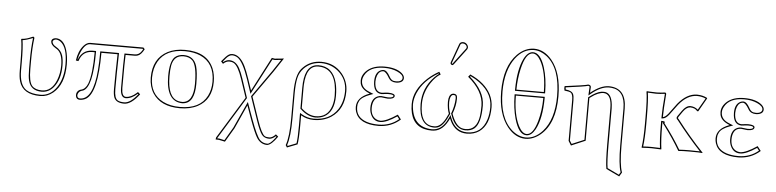

<svg xmlns="http://www.w3.org/2000/svg" viewBox="-51 -958 5942 1471"><g transform="rotate(5 2920.5 -223.0)"><path d="M173.8 -251V-189Q173.8 -92.8 199.7 -62Q224.6 -34.2 275.9 -34.2Q350.6 -34.2 386.7 -124.5Q406.7 -175.8 407.2 -236.8Q407.2 -328.1 365.2 -357.9Q358.4 -362.8 349.1 -368.2Q315.9 -388.2 314.9 -414.1Q314.9 -434.6 338.9 -440.4Q344.7 -441.9 349.1 -441.9Q408.2 -441.9 434.1 -359.9Q448.7 -313 449.2 -249Q449.2 -95.7 364.3 -25.9Q319.8 9.8 267.1 9.8Q132.8 9.8 104 -88.9Q94.2 -123.5 94.2 -172.9V-234.9Q94.2 -356.9 84 -411.1L85.9 -414.1Q97.2 -415 107.2 -416.5Q117.2 -418 128.7 -421.4Q140.1 -424.8 143.6 -426.5Q147 -428.2 161.1 -433.6L174.8 -439Q183.1 -437 184.1 -429.2Q173.8 -351.6 173.8 -251ZM164.1 -251Q164.1 -353 173.8 -427.7Q126 -408.7 95.2 -404.8Q104 -349.6 104 -234.9V-172.9Q104 -62.5 158.2 -25.9Q197.3 -0.5 267.1 0Q342.3 0 391.1 -70.3Q438.5 -139.2 439 -249Q439 -380.4 384.3 -419.9Q367.2 -431.6 349.1 -432.1Q329.1 -428.7 325.2 -414.1Q326.7 -392.1 354 -377Q393.6 -355 406.7 -315.9Q417 -284.2 417 -236.8Q417 -130.4 366.2 -68.4Q329.1 -24.4 275.9 -23.9Q190.4 -23.9 171.9 -100.6Q164.1 -132.3 164.1 -189Z M1022.5 -429.2 1033.7 -417Q1010.3 -373 985.4 -364.7Q975.1 -361.3 961.9 -360.8H891.6Q888.7 -323.2 888.7 -106Q889.6 -42 920.9 -41Q960.9 -41 1002.9 -78.6Q1007.3 -82.5 1010.7 -85.9L1028.8 -69.8Q967.3 11.2 913.6 12.2Q849.6 12.2 834 -29.3Q825.7 -52.2 825.7 -91.8Q825.7 -208 829.6 -360.8H705.6Q705.6 -55.2 620.1 -1.5Q598.1 11.7 571.8 12.2Q545.4 12.2 540.5 -13.2Q540 -18.1 539.6 -22Q539.6 -45.4 558.6 -59.6Q565.9 -64.5 573.7 -65.9Q608.4 -73.2 626 -118.2Q653.3 -190.4 653.8 -360.8H635.7Q564.9 -360.8 539.1 -292Q537.1 -286.6 535.6 -282.2L515.6 -285.2Q525.4 -357.9 564 -402.3Q587.9 -428.7 613.8 -429.2ZM1018.1 -418.9H613.8Q576.2 -418.9 546.4 -354Q533.2 -324.7 527.3 -293.5L528.8 -293Q558.6 -370.1 635.7 -371.1H663.6V-360.8Q663.6 -92.3 591.3 -61Q584 -58.1 575.7 -56.2Q554.7 -47.9 549.8 -22Q550.8 1.5 571.8 2Q672.4 2 690.9 -228.5Q695.8 -287.1 695.8 -360.8V-371.1H839.8V-360.8Q835.9 -207.5 835.9 -91.8Q835.9 -24.4 861.8 -8.3Q879.4 2 913.6 2Q960 1 1015.1 -68.8L1010.7 -72.3Q964.4 -31.2 920.9 -30.8Q879.4 -32.2 878.9 -106Q878.9 -325.2 881.8 -361.8L882.3 -371.1H961.9Q994.1 -371.1 1013.7 -401.9Q1017.6 -408.2 1021.5 -415.5Z M1335.4 -389.2Q1261.7 -389.2 1246.6 -310.1Q1240.7 -279.8 1240.7 -228Q1240.7 -65.4 1324.7 -43.5Q1339.4 -40 1354.5 -40Q1439.9 -42.5 1440.4 -187Q1440.4 -325.7 1403.8 -364.3Q1379.4 -388.7 1335.4 -389.2ZM1098.6 -205.1Q1098.6 -352.1 1209.5 -410.2Q1266.6 -439.5 1342.8 -439Q1511.2 -439 1563.5 -316.9Q1582.5 -271 1582.5 -213.9Q1582.5 -76.7 1477.1 -20.5Q1419.4 9.8 1340.8 9.8Q1194.3 9.8 1132.3 -84Q1099.1 -135.3 1098.6 -205.1ZM1335.4 -398.9Q1413.6 -398.9 1437 -322.8Q1450.7 -276.4 1450.7 -187Q1450.7 -41 1366.2 -30.8Q1360.4 -30.3 1354.5 -29.8Q1231.4 -33.2 1230.5 -228Q1230.5 -339.8 1267.6 -375.5Q1293 -398.4 1335.4 -398.9ZM1108.4 -205.1Q1108.4 -80.1 1210 -27.8Q1265.1 0 1340.8 0Q1494.1 0 1548.3 -105Q1572.3 -152.3 1572.8 -213.9Q1572.8 -357.9 1460.4 -407.2Q1410.6 -428.7 1342.8 -429.2Q1197.8 -430.2 1139.2 -331.1Q1108.9 -278.3 1108.4 -205.1Z M1788.6 -254.9Q1756.3 -351.6 1723.1 -371.1Q1707 -379.9 1686.5 -379.9Q1662.1 -378.9 1640.6 -357.9L1624.5 -376Q1630.9 -382.8 1642.1 -396.5Q1670.4 -431.2 1690.4 -437Q1698.2 -439 1705.6 -439Q1764.6 -439 1805.7 -355.5Q1823.2 -319.8 1843.8 -258.8L1872.6 -172.9L2009.8 -436Q2010.7 -436 2032.7 -432.1L2102.5 -439L2031.7 -332L1887.7 -127.9L1948.7 50.8Q1982.4 148.9 2007.3 165.5Q2020 173.3 2043.9 172.9Q2067.9 171.9 2091.8 145L2110.8 161.1Q2064.9 227.5 2031.7 231.9Q1981 231.9 1950.7 183.6Q1929.7 149.4 1893.6 50.8L1855 -57.1L1772 126L1707.5 234.9L1660.6 225.1L1634.8 224.1L1637.7 208L1835.9 -113.8ZM1798.3 -258.3 1846.7 -112.8 1647.5 211.4 1646.5 214.4 1662.1 214.8 1702.6 223.6 1762.7 121.6 1856 -83.5 1903.3 47.4Q1947.8 169.4 1974.1 198.2Q1997.1 221.7 2031.7 222.2Q2053.2 222.2 2088.9 174.8Q2093.8 168.5 2097.7 163.1L2092.8 158.7Q2067.4 182.1 2043.9 183.1Q2005.9 183.1 1986.3 158.2Q1965.8 130.9 1939.5 54.2L1876.5 -129.4L2023.4 -337.9L2082 -426.3Q2049.3 -422.4 2032.7 -421.9Q2025.9 -422.4 2015.1 -424.3L1870.6 -147.5L1834.5 -255.9Q1790.5 -386.7 1747.6 -416Q1728 -428.7 1705.6 -429.2Q1682.1 -429.2 1657.2 -398.9Q1654.8 -396.5 1650.4 -390.6Q1642.1 -380.9 1638.2 -376L1641.6 -372.1Q1664.6 -389.6 1686.5 -390.1Q1736.8 -390.1 1766.6 -335.4Q1781.7 -307.6 1798.3 -258.3Z M2514.6 -189Q2514.6 -383.3 2391.6 -399.9Q2380.9 -401.4 2370.6 -400.9Q2279.3 -400.9 2272 -252Q2271.5 -239.7 2271.5 -228V-71.8Q2325.7 -20.5 2382.8 -20Q2474.6 -20 2503.4 -110.4Q2514.6 -145.5 2514.6 -189ZM2263.7 207 2184.6 237.8 2173.8 220.2Q2197.8 155.8 2197.8 9.8V-184.1Q2197.8 -319.3 2240.2 -369.6Q2246.1 -376 2252.4 -382.8Q2307.6 -438.5 2390.6 -439Q2490.7 -439 2552.7 -364.3Q2600.1 -306.2 2600.6 -231Q2600.6 -92.3 2503.9 -27.8Q2446.3 9.8 2368.7 9.8Q2315.4 9.3 2271.5 -17.1V61Q2271.5 167 2263.7 207ZM2524.4 -189Q2524.4 -66.4 2448.7 -25.4Q2418.9 -10.3 2382.8 -9.8Q2321.3 -10.7 2264.6 -64.9L2261.7 -67.9V-228Q2261.7 -391.6 2351.6 -409.2Q2361.3 -410.6 2370.6 -411.1Q2481.4 -411.1 2513.2 -289.1Q2524.4 -245.1 2524.4 -189ZM2254.9 199.7Q2261.7 160.2 2261.7 61V-34.7L2276.9 -25.4Q2319.8 0 2368.7 0Q2491.7 0 2551.8 -88.9Q2590.3 -147.5 2590.8 -231Q2590.8 -323.2 2521.5 -381.8Q2465.3 -428.2 2390.6 -429.2Q2311.5 -428.2 2259.8 -376Q2227.5 -343.8 2217.3 -296.9Q2208 -252.9 2207.5 -184.1V9.8Q2207.5 154.8 2184.6 218.8L2189 225.6Z M2805.2 -121.1Q2805.2 -62 2845.2 -38.1Q2861.3 -29.3 2879.4 -28.8Q2924.8 -29.8 3009.3 -86.9L3036.1 -51.8Q2965.8 10.7 2869.1 12.2Q2719.2 12.2 2689 -80.1Q2683.1 -98.6 2683.1 -118.2Q2683.1 -192.4 2778.8 -228Q2780.8 -228.5 2781.2 -229Q2714.4 -255.4 2705.1 -301.3Q2703.1 -311.5 2703.1 -321.8Q2703.1 -368.2 2745.6 -404.8Q2793.9 -444.8 2876 -444.8Q2966.8 -444.8 3012.2 -405.3Q3030.8 -387.7 3031.2 -370.1Q3031.2 -336.4 2984.9 -330.6Q2979 -330.1 2974.1 -330.1Q2934.1 -330.1 2916 -360.4Q2914.6 -362.8 2914.1 -363.8Q2889.2 -406.7 2870.1 -408.2Q2838.9 -408.2 2824.2 -371.6Q2816.4 -351.6 2815.9 -325.2Q2816.9 -244.1 2872.1 -243.2Q2874 -243.2 2880.4 -244.1Q2905.3 -248 2923.3 -248Q2972.2 -247.1 2973.1 -227.1Q2970.7 -202.6 2922.4 -202.1Q2918.9 -202.1 2907.2 -203.6Q2898.9 -204.6 2895 -205.1Q2879.9 -208 2871.1 -208Q2821.8 -208 2808.6 -153.3Q2805.2 -138.2 2805.2 -121.1ZM2794.9 -121.1Q2794.9 -191.9 2841.8 -211.9Q2856 -217.8 2871.1 -217.8Q2879.9 -217.3 2896.5 -214.8Q2900.4 -214.4 2908.2 -213.4Q2919.4 -211.9 2922.4 -211.9Q2962.9 -212.4 2963.4 -227.1Q2960.9 -237.8 2923.3 -237.8Q2907.2 -237.8 2881.8 -233.9H2880.9H2880.4L2875 -233.4L2873.5 -232.9H2872.1Q2807.1 -235.4 2806.2 -325.2Q2806.2 -393.6 2848.6 -413.1Q2859.4 -418 2870.1 -418Q2896 -418 2919.9 -374Q2920.4 -373 2921.4 -371.6Q2922.4 -369.1 2922.9 -368.7Q2935.5 -346.2 2954.1 -341.8Q2963.4 -339.8 2974.1 -339.8Q3012.2 -339.8 3020 -362.3Q3021 -366.7 3021 -370.1Q3021 -395 2976.1 -415.5Q2933.1 -435.1 2876 -435.1Q2762.7 -435.1 2724.6 -362.8Q2713.4 -341.3 2713.4 -321.8Q2713.4 -274.4 2760.3 -249.5Q2771.5 -243.7 2784.7 -238.3L2809.1 -228.5L2784.7 -219.7Q2752.4 -208 2731.9 -193.6Q2711.4 -179.2 2704.1 -163.6Q2696.8 -147.9 2695.1 -139.2Q2693.4 -130.4 2693.4 -118.2Q2693.4 -38.6 2776.9 -10.7Q2815.9 2 2869.1 2Q2958 1.5 3022.5 -53.2L3006.8 -73.2Q2925.3 -18.6 2879.4 -19Q2827.1 -19 2804.7 -71.8Q2794.9 -95.2 2794.9 -121.1Z M3719.7 -206.1Q3719.7 -69.3 3642.1 -15.1Q3602.5 11.7 3548.8 12.2Q3459.5 12.2 3418 -75.2Q3413.6 -84.5 3410.6 -92.8Q3367.2 3.4 3294.9 11.2Q3286.6 12.2 3278.8 12.2Q3145.5 12.2 3115.7 -106.9Q3107.9 -138.7 3107.9 -176.8Q3107.9 -285.2 3209.5 -379.4Q3248.5 -415 3296.9 -441.9L3309.6 -421.9Q3273.4 -402.8 3237.8 -350.1Q3186 -273.4 3185.5 -184.1Q3185.5 -37.6 3272.9 -23.4Q3283.7 -22 3294.9 -22Q3342.8 -22 3378.4 -88.4Q3387.7 -106 3397.9 -127.9Q3383.3 -166.5 3382.8 -217.8Q3382.8 -269.5 3408.7 -281.7Q3414.6 -283.7 3419.9 -284.2Q3445.8 -284.2 3448.7 -262.7Q3449.7 -256.3 3449.7 -247.1Q3449.7 -195.3 3428.2 -136.7Q3426.8 -133.3 3425.8 -130.9Q3457 -43.5 3503.9 -26.9Q3519 -22 3535.6 -22Q3621.6 -22 3637.2 -132.3Q3641.6 -164.6 3641.6 -211.9Q3640.1 -323.7 3520.5 -422.9L3535.6 -441.9Q3651.9 -389.6 3697.3 -301.3Q3719.2 -255.9 3719.7 -206.1ZM3458.5 -684.1Q3482.9 -684.1 3495.6 -661.1Q3499.5 -652.8 3499.5 -646Q3498.5 -636.7 3494.6 -630.9L3402.8 -508.8Q3396.5 -501.5 3391.6 -501Q3379.4 -503.9 3377 -515.1Q3377.4 -518.6 3378.9 -523.9L3430.7 -667Q3437.5 -683.1 3458.5 -684.1ZM3710 -206.1Q3710 -329.1 3575.7 -410.2Q3557.1 -420.9 3538.6 -429.7L3534.7 -424.3Q3651.4 -323.7 3651.9 -211.9Q3651.9 -73.7 3602.5 -33.2Q3575.7 -12.2 3535.6 -12.2Q3467.8 -12.2 3430.2 -92.8Q3422.9 -108.9 3416.5 -127.4L3415 -131.3L3416.5 -134.8Q3437.5 -190.4 3439.9 -247.1Q3439.9 -270 3432.6 -272.5Q3427.7 -273.9 3419.9 -273.9Q3401.4 -273.9 3394.5 -238.8Q3392.6 -228.5 3392.6 -217.8Q3393.1 -167.5 3407.2 -131.8L3408.7 -127.9L3406.7 -124Q3367.2 -33.7 3323.7 -17.1Q3309.6 -12.2 3294.9 -12.2Q3176.8 -14.2 3175.8 -184.1Q3175.8 -306.6 3261.7 -395.5Q3279.8 -413.6 3295.9 -425.3L3293.5 -428.7Q3178.7 -361.8 3136.2 -261.7Q3118.2 -218.3 3117.7 -176.8Q3125 -2 3278.8 2Q3346.2 2 3386.7 -67.9Q3394.5 -81.5 3401.9 -97.2L3411.6 -119.1L3419.9 -96.7Q3457 1 3548.8 2Q3662.1 2 3697.3 -112.8Q3710 -154.8 3710 -206.1ZM3458.5 -673.8Q3444.8 -672.9 3439.9 -663.6L3388.2 -520.5Q3387.2 -517.6 3386.7 -514.6Q3388.7 -512.2 3391.1 -511.2Q3393.6 -513.7 3394.5 -515.1L3486.8 -637.2Q3489.7 -641.6 3489.7 -646Q3489.7 -662.6 3470.2 -671.4Q3463.9 -673.8 3458.5 -673.8Z M3782.2 -334Q3782.2 -525.9 3877.4 -622.6Q3935.5 -680.2 4005.4 -681.2Q4082.5 -681.2 4142.1 -610.8Q4222.2 -515.1 4222.7 -334Q4222.7 -124.5 4113.3 -33.2Q4059.1 11.2 4000.5 12.2Q3920.9 12.2 3860.4 -62.5Q3782.7 -159.2 3782.2 -334ZM3999.5 -644Q3944.8 -644 3915.5 -516.1Q3898.4 -440.9 3897.5 -356.9H4108.4Q4107.4 -505.9 4060.5 -592.8Q4032.2 -643.1 3999.5 -644ZM4108.4 -311H3897.5Q3898.4 -168 3942.4 -80.1Q3970.7 -25.9 4004.4 -24.9Q4054.7 -24.9 4085.4 -133.8Q4107.4 -213.4 4108.4 -311ZM3792.5 -334Q3792.5 -129.9 3894.5 -41Q3944.8 1.5 4000.5 2Q4070.8 2 4128.4 -61.5Q4211.9 -154.8 4212.4 -334Q4212.4 -547.4 4105.5 -632.8Q4057.6 -670.4 4005.4 -670.9Q3923.8 -670.9 3863.8 -591.8Q3793 -496.1 3792.5 -334ZM3999.5 -653.8Q4057.1 -653.8 4091.8 -545.4Q4117.7 -462.9 4118.7 -356.9V-347.2H3887.2V-356.9Q3888.2 -508.8 3930.2 -595.2Q3959.5 -652.8 3999.5 -653.8ZM4118.7 -320.8V-311Q4117.7 -154.3 4071.8 -68.4Q4042.5 -15.6 4004.4 -15.1Q3943.8 -15.1 3910.2 -135.3Q3888.2 -215.3 3887.2 -311V-320.8Z M4330.1 -313Q4330.1 -360.4 4313 -371.1Q4300.3 -378.4 4265.1 -381.8Q4259.8 -399.4 4263.2 -416Q4414.1 -435.5 4434.1 -441.4Q4438.5 -442.9 4440.9 -443.8Q4462.9 -442.4 4463.9 -426.8Q4463.9 -424.8 4461.4 -382.3Q4538.1 -444.3 4602.1 -444.8Q4736.3 -442.9 4736.8 -284.2V0Q4736.8 146.5 4758.8 205.1L4739.7 236.8L4637.2 188Q4627.4 141.1 4627 0V-276.9Q4627 -374 4579.1 -387.2Q4572.3 -388.7 4565.9 -389.2Q4523.9 -389.2 4471.2 -349.6Q4465.8 -345.7 4460 -341.3Q4460 -327.6 4460 -321.3V-13.2L4351.1 33.2L4330.1 -1ZM4339.8 -313V-3.9L4355 20.5L4450.2 -19.5V-321.3Q4450.2 -329.1 4450.2 -341.3V-346.2L4454.1 -349.1Q4509.8 -392.1 4546.4 -397.5Q4556.6 -398.9 4565.9 -398.9Q4625.5 -398.9 4635.3 -306.6Q4636.7 -292 4637.2 -276.9V0Q4637.2 135.7 4646 181.2L4735.8 224.1L4748 204.1Q4727.1 142.6 4727.1 0V-284.2Q4727.1 -422.9 4623.5 -434.1Q4612.8 -435.1 4602.1 -435.1Q4540.5 -434.6 4467.8 -374.5L4450.7 -360.4L4451.7 -382.8Q4452.6 -407.2 4454.1 -427.2Q4453.6 -432.6 4445.3 -433.6Q4444.3 -433.6 4442.9 -434.1Q4418.9 -425.8 4272 -407.2Q4272 -398.9 4273.4 -391.1Q4321.8 -386.2 4333 -360.4Q4339.8 -343.8 4339.8 -313Z M5157.7 -237.8Q5251.5 -115.2 5360.4 0L5358.4 2.9Q5343.3 0 5260.7 0Q5201.2 0 5174.3 2.9Q5119.6 -90.8 5043.9 -190.9L5043 -191.9L5042.5 -192.9L5041.5 -193.8L5040.5 -194.8L5040 -195.8L5039.1 -196.8L5038.6 -197.8L5037.6 -199.2Q5035.6 -200.7 5040 -203.1Q5042 -204.1 5039.1 -204.6Q5037.1 -204.6 5033.7 -205.1V-180.2Q5033.7 -70.8 5043.5 0L5041.5 2.9Q4995.6 0 4967.3 0Q4937 0 4893.6 2.9L4891.6 0Q4901.4 -68.4 4901.4 -180.2V-234.9Q4901.4 -374 4891.6 -428.2L4894.5 -432.1Q4901.4 -432.1 4918.9 -430.7Q4949.7 -428.7 4965.3 -429.2Q4970.2 -429.2 4974.9 -429.2Q4979.5 -429.2 4983.9 -429.7Q4988.3 -430.2 4992.4 -430.2Q4996.6 -430.2 5001.5 -430.7Q5006.3 -431.2 5009 -431.2Q5011.7 -431.2 5016.6 -432.1Q5021.5 -433.1 5022.9 -433.1Q5024.4 -433.1 5029.3 -433.6L5034.7 -434.1Q5043 -432.1 5043.5 -423.8Q5033.7 -301.3 5033.7 -246.1V-245.1Q5051.8 -248 5073.7 -274.9L5133.8 -356Q5201.7 -439 5279.8 -439.5Q5323.2 -439 5356.4 -421.9L5359.4 -417.5L5299.8 -313H5291.5Q5274.4 -336.4 5238.3 -337.4Q5236.8 -337.4 5235.8 -337.4Q5208 -335.9 5182.6 -300.3L5152.8 -257.3Q5148.9 -250.5 5148.9 -248.3Q5148.9 -246.1 5153.3 -242.7Q5156.2 -239.7 5157.7 -237.8ZM5149.4 -231.9 5148.4 -232.9Q5139.6 -239.7 5138.7 -248Q5139.2 -255.4 5144.5 -263.2L5174.8 -306.2Q5204.1 -347.2 5235.8 -347.7Q5271.5 -346.7 5294.9 -324.7L5347.2 -415.5Q5314.9 -429.2 5279.8 -429.2Q5205.6 -428.2 5142.1 -350.1Q5103 -295.9 5081.5 -268.6Q5057.6 -238.8 5037.6 -235.8Q5035.6 -235.4 5034.7 -235.4L5023.4 -233.9V-246.1Q5023.4 -304.2 5033.7 -423.8Q4991.7 -418.9 4965.3 -418.9Q4955.1 -418.9 4902.8 -421.9Q4911.6 -364.3 4911.6 -234.9V-180.2Q4911.6 -72.3 4902.8 -7.8Q4938 -10.3 4967.3 -9.8Q4997.6 -9.8 5032.2 -7.8Q5023.4 -76.7 5023.4 -180.2V-215.3L5033.7 -214.8Q5033.7 -214.8 5047.4 -213.4Q5053.7 -208.5 5049.8 -199.2Q5127.4 -97.2 5180.2 -7.3Q5214.4 -9.8 5260.7 -9.8Q5297.9 -9.8 5338.9 -8.3Q5237.8 -116.7 5149.4 -231.9Z M5572.3 -121.1Q5572.3 -62 5612.3 -38.1Q5628.4 -29.3 5646.5 -28.8Q5691.9 -29.8 5776.4 -86.9L5803.2 -51.8Q5732.9 10.7 5636.2 12.2Q5486.3 12.2 5456.1 -80.1Q5450.2 -98.6 5450.2 -118.2Q5450.2 -192.4 5545.9 -228Q5547.9 -228.5 5548.3 -229Q5481.4 -255.4 5472.2 -301.3Q5470.2 -311.5 5470.2 -321.8Q5470.2 -368.2 5512.7 -404.8Q5561 -444.8 5643.1 -444.8Q5733.9 -444.8 5779.3 -405.3Q5797.9 -387.7 5798.3 -370.1Q5798.3 -336.4 5752 -330.6Q5746.1 -330.1 5741.2 -330.1Q5701.2 -330.1 5683.1 -360.4Q5681.6 -362.8 5681.2 -363.8Q5656.2 -406.7 5637.2 -408.2Q5606 -408.2 5591.3 -371.6Q5583.5 -351.6 5583 -325.2Q5584 -244.1 5639.2 -243.2Q5641.1 -243.2 5647.5 -244.1Q5672.4 -248 5690.4 -248Q5739.3 -247.1 5740.2 -227.1Q5737.8 -202.6 5689.5 -202.1Q5686 -202.1 5674.3 -203.6Q5666 -204.6 5662.1 -205.1Q5647 -208 5638.2 -208Q5588.9 -208 5575.7 -153.3Q5572.3 -138.2 5572.3 -121.1ZM5562 -121.1Q5562 -191.9 5608.9 -211.9Q5623 -217.8 5638.2 -217.8Q5647 -217.3 5663.6 -214.8Q5667.5 -214.4 5675.3 -213.4Q5686.5 -211.9 5689.5 -211.9Q5730 -212.4 5730.5 -227.1Q5728 -237.8 5690.4 -237.8Q5674.3 -237.8 5648.9 -233.9H5647.9H5647.5L5642.1 -233.4L5640.6 -232.9H5639.2Q5574.2 -235.4 5573.2 -325.2Q5573.2 -393.6 5615.7 -413.1Q5626.5 -418 5637.2 -418Q5663.1 -418 5687 -374Q5687.5 -373 5688.5 -371.6Q5689.5 -369.1 5689.9 -368.7Q5702.6 -346.2 5721.2 -341.8Q5730.5 -339.8 5741.2 -339.8Q5779.3 -339.8 5787.1 -362.3Q5788.1 -366.7 5788.1 -370.1Q5788.1 -395 5743.2 -415.5Q5700.2 -435.1 5643.1 -435.1Q5529.8 -435.1 5491.7 -362.8Q5480.5 -341.3 5480.5 -321.8Q5480.5 -274.4 5527.3 -249.5Q5538.6 -243.7 5551.8 -238.3L5576.2 -228.5L5551.8 -219.7Q5519.5 -208 5499 -193.6Q5478.5 -179.2 5471.2 -163.6Q5463.9 -147.9 5462.2 -139.2Q5460.4 -130.4 5460.4 -118.2Q5460.4 -38.6 5543.9 -10.7Q5583 2 5636.2 2Q5725.1 1.5 5789.6 -53.2L5773.9 -73.2Q5692.4 -18.6 5646.5 -19Q5594.2 -19 5571.8 -71.8Q5562 -95.2 5562 -121.1Z"/></g></svg>

Font: Linux Biolinum Outline O
Style: Bold
Weight: 700
Designer: Philipp H. Poll
Foundry: Philipp H. Poll
Version: Version 0.9.2